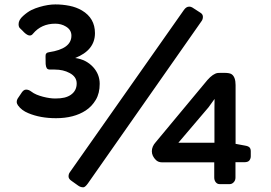

<svg xmlns="http://www.w3.org/2000/svg" viewBox="-20 -817 1204 852"><path d="M670.9 -186 900.4 -461.9Q925.3 -490.2 946.3 -493.2Q952.6 -493.7 959 -493.7H975.1Q999.5 -493.7 1008.3 -487.3Q1025.4 -475.1 1025.4 -439.5V-178.7L1067.4 -170.9Q1082 -168.5 1087.4 -162.6Q1092.8 -156.7 1092.8 -145.5V-123.5Q1092.8 -113.3 1086.7 -105.2Q1080.6 -97.2 1064.5 -97.2H1024.9V-28.8Q1024.9 -16.6 1017.1 -8.3Q1009.3 0 999.5 0H954.6Q944.3 0 937.5 -8.3Q930.7 -16.6 930.7 -29.3V-96.7H698.2Q683.1 -96.7 672.4 -106.4Q653.8 -124.5 653.8 -145.8Q653.8 -167 670.9 -186ZM931.6 -183.6V-337.9L932.1 -377.9L905.3 -340.8L771.5 -183.6ZM401.4 -669.9Q401.4 -594.2 313.5 -559.6Q361.8 -553.2 393.1 -519.5Q422.4 -487.3 422.4 -445.1Q422.4 -402.8 405 -373.8Q387.7 -344.7 360.4 -326.7Q308.1 -292.5 228.5 -292.5Q158.7 -292.5 105.5 -314.9Q75.7 -327.1 59.6 -349.6Q54.2 -357.4 54.2 -365.2Q54.2 -373 58.6 -379.9L72.8 -400.9Q83.5 -419.4 95.5 -419.4Q107.4 -419.4 118.2 -411.1Q128.9 -402.8 142.3 -397.2Q155.8 -391.6 170.9 -387.7Q201.2 -379.9 225.1 -379.9Q249 -379.9 265.4 -383.8Q281.7 -387.7 293.9 -396Q320.3 -414.1 320.3 -446.8Q320.3 -476.6 288.6 -493.2Q260.7 -508.3 223.1 -508.3H202.6Q191.4 -508.3 187.5 -514.4Q183.6 -520.5 182.6 -532.7L182.1 -565.9Q180.7 -583.5 197.8 -585.4Q296.9 -600.1 296.9 -658.7Q296.9 -684.6 272.5 -699.2Q252 -711.9 225.1 -711.9Q163.6 -711.9 126.5 -667.5Q110.8 -646 79.1 -681.6Q74.2 -686.5 68.4 -691.9Q62.5 -697.3 62.5 -710Q62.5 -728.5 82.5 -746.3Q102.5 -764.2 119.6 -772.5Q136.7 -780.8 155.3 -786.1Q193.8 -797.4 225.6 -797.4Q257.3 -797.4 288.1 -791.3Q318.8 -785.2 343.8 -770.5Q401.4 -736.3 401.4 -669.9ZM298.3 -13.7Q284.2 -22.9 284.2 -33.9Q284.2 -44.9 289.6 -52.2L795.9 -772.5Q806.2 -787.6 819.8 -787.6Q827.1 -787.6 833.5 -783.7L869.1 -760.7Q880.4 -753.9 880.4 -742.4Q880.4 -731 874 -722.7L369.6 -2.4Q357.4 14.2 349.6 14.2Q337.4 14.2 327.1 6.8Z"/></svg>

Font: Capriola
Style: Regular
Weight: 400
Designer: Viktoriya Grabowska
Foundry: Viktoriya Grabowska
Version: Version 1.007